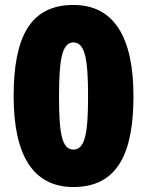

<svg xmlns="http://www.w3.org/2000/svg" viewBox="-20 -744 593 774"><path d="M518 -356C518 -592 441 -724 276 -724C102 -724 35 -595 35 -356C35 -122 111 10 276 10C459 10 518 -135 518 -356ZM218 -356C218 -500 229 -573 276 -573C324 -573 335 -500 335 -356C335 -211 324 -141 276 -141C228 -141 218 -211 218 -356Z"/></svg>

Font: Noto Sans Gujarati UI SemiCondensed Black
Style: Regular
Weight: 900
Width: 4
Designer: Jelle Bosma - Monotype Design Team, Universal Thirst
Foundry: Monotype Imaging Inc.
Version: Version 2.106